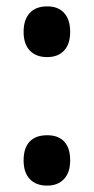

<svg xmlns="http://www.w3.org/2000/svg" viewBox="-20 -571 295 602"><path d="M128 -551Q163 -551 181.5 -530Q200 -509 200 -471Q200 -433 181 -412.5Q162 -392 128 -392Q93 -392 73.5 -412.5Q54 -433 54 -471Q54 -509 73 -530Q92 -551 128 -551ZM128 -147Q163 -147 181.5 -127Q200 -107 200 -68Q200 -30 180.5 -9.5Q161 11 128 11Q93 11 73.5 -9.5Q54 -30 54 -68Q54 -107 73 -127Q92 -147 128 -147Z"/></svg>

Font: Noto Sans Hebrew Cond
Style: Bold
Weight: 700
Width: 2
Designer: Monotype Design Team
Foundry: Monotype Imaging Inc.
Version: Version 1.000